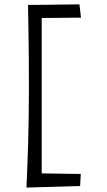

<svg xmlns="http://www.w3.org/2000/svg" viewBox="-20 -713 487 870"><path d="M100 137Q100 137 101 111Q102 85 104 40Q106 -5 107.5 -62.5Q109 -120 110 -182Q111 -244 111 -304Q111 -379 110.5 -448.5Q110 -518 109 -572.5Q108 -627 107.5 -659Q107 -691 107 -691L169 -671Q169 -671 169 -647.5Q169 -624 169 -585Q169 -546 169 -499Q169 -452 169 -404Q169 -356 169 -315Q169 -274 169 -217Q169 -160 169 -99.5Q169 -39 169 13Q169 65 169 97.5Q169 130 169 130ZM100 137 125 71Q140 72 166.5 72.5Q193 73 224 73.5Q255 74 283 74.5Q311 75 328.5 75Q346 75 346 75L343 130Q343 130 323 130.5Q303 131 272 132Q241 133 207 134Q173 135 144 135.5Q115 136 100 137ZM134 -631 107 -691Q121 -691 149 -691Q177 -691 209.5 -691.5Q242 -692 272 -692.5Q302 -693 321 -693Q340 -693 340 -693L347 -633Q347 -633 330 -633Q313 -633 286.5 -632.5Q260 -632 230.5 -632Q201 -632 175 -631.5Q149 -631 134 -631Z"/></svg>

Font: Truculenta
Style: Regular
Weight: 400
Designer: Ivan Castro, Eva Sanz & Omnibus-Type Team
Foundry: Omnibus-Type
Version: Version 1.002